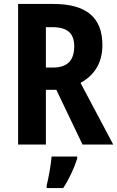

<svg xmlns="http://www.w3.org/2000/svg" viewBox="-20 -734 596 975"><path d="M250 -714H72V0H213V-278H266L399 0H555L389 -313C459 -352 500 -414 500 -505C500 -645 419 -714 250 -714ZM246 -596C321 -596 357 -566 357 -499C357 -427 322 -391 249 -391H213V-596ZM372 72V61H242C239 102 226 172 217 208V221H301C331 175 356 121 372 72Z"/></svg>

Font: Noto Sans Myanmar Condensed
Style: Bold
Weight: 700
Width: 3
Designer: Monotype Design Team
Foundry: Monotype Imaging Inc.
Version: Version 2.107